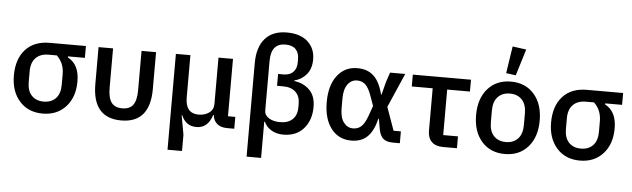

<svg xmlns="http://www.w3.org/2000/svg" viewBox="-56 -1016 4733 1437"><g transform="rotate(5 2310.5 -297.5)"><path d="M561 -431H434V-423Q521 -378 521 -250Q521 -132 455.5 -60Q390 12 282 12Q173 12 108 -61Q43 -134 43 -254Q43 -377 107.5 -448.5Q172 -520 289 -520H561ZM350 -431H289Q227 -431 192.5 -396Q158 -361 158 -295V-215Q158 -148 191.5 -113Q225 -78 282 -78Q339 -78 372.5 -113Q406 -148 406 -215V-295Q406 -378 350 -431Z M765 -520V-224Q765 -149 790.5 -114Q816 -79 872 -79Q928 -79 953.5 -114Q979 -149 979 -224V-520H1088V-243Q1088 12 872 12Q656 12 656 -243V-520Z M1346 200H1237V-520H1346V-203Q1346 -82 1446 -82Q1492 -82 1524.5 -105.5Q1557 -129 1557 -172V-520H1666V-89H1721V0H1669Q1619 0 1591.5 -23.5Q1564 -47 1559 -89H1555Q1524 12 1437 12Q1357 12 1324 -67H1320L1346 78Z M1831 200V-503Q1831 -622 1887.5 -687Q1944 -752 2051 -752Q2152 -752 2208 -701.5Q2264 -651 2264 -568Q2264 -499 2228.5 -456Q2193 -413 2137 -399V-395Q2208 -386 2253 -341Q2298 -296 2298 -214Q2298 -114 2242.5 -51Q2187 12 2090 12Q2039 12 2000.5 -10.5Q1962 -33 1945 -72H1940V200ZM2012 -348V-437H2053Q2100 -437 2125.5 -463.5Q2151 -490 2151 -535V-562Q2151 -608 2125.5 -634.5Q2100 -661 2048 -661Q1940 -661 1940 -529V-157Q1940 -121 1973.5 -100Q2007 -79 2058 -79Q2118 -79 2151.5 -111Q2185 -143 2185 -201V-229Q2185 -285 2151.5 -316.5Q2118 -348 2059 -348Z M2965 -89V0H2914Q2865 0 2840.5 -20.5Q2816 -41 2806 -92L2793 -169H2789Q2767 -77 2722 -32.5Q2677 12 2600 12Q2505 12 2449 -61Q2393 -134 2393 -260Q2393 -386 2449.5 -459Q2506 -532 2600 -532Q2677 -532 2723.5 -488Q2770 -444 2793 -351H2797L2821 -445L2846 -520H2960L2848 -263L2910 -89ZM2606 -80Q2643 -80 2668 -103Q2693 -126 2714 -184L2741 -260L2714 -336Q2693 -394 2668 -417Q2643 -440 2606 -440Q2563 -440 2535.5 -403Q2508 -366 2508 -297V-222Q2508 -153 2535.5 -116.5Q2563 -80 2606 -80Z M3394 0H3289Q3233 0 3203.5 -29.5Q3174 -59 3174 -113V-431H3017V-520H3454V-431H3283V-89H3394Z M3928 -62Q3863 12 3754 12Q3645 12 3580 -62Q3515 -136 3515 -260Q3515 -384 3580 -458Q3645 -532 3754 -532Q3863 -532 3928 -458Q3993 -384 3993 -260Q3993 -136 3928 -62ZM3878 -216V-304Q3878 -371 3844.5 -406.5Q3811 -442 3754 -442Q3697 -442 3663.5 -406.5Q3630 -371 3630 -304V-216Q3630 -149 3663.5 -113.5Q3697 -78 3754 -78Q3811 -78 3844.5 -113.5Q3878 -149 3878 -216ZM3846 -781 3785 -582 3712 -592 3743 -795Z M4597 -431H4470V-423Q4557 -378 4557 -250Q4557 -132 4491.5 -60Q4426 12 4318 12Q4209 12 4144 -61Q4079 -134 4079 -254Q4079 -377 4143.5 -448.5Q4208 -520 4325 -520H4597ZM4386 -431H4325Q4263 -431 4228.5 -396Q4194 -361 4194 -295V-215Q4194 -148 4227.5 -113Q4261 -78 4318 -78Q4375 -78 4408.5 -113Q4442 -148 4442 -215V-295Q4442 -378 4386 -431Z"/></g></svg>

Font: IBM Plex Sans Medm
Style: Regular
Weight: 500
Designer: Mike Abbink, Paul van der Laan, Pieter van Rosmalen
Foundry: Bold Monday
Version: Version 3.005